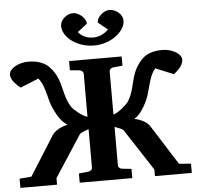

<svg xmlns="http://www.w3.org/2000/svg" viewBox="-60 -993 1085 1055"><g transform="rotate(-5 482.0 -465.5)"><path d="M957 -625Q957 -607.9 945.3 -589.8Q933.6 -571.8 904.8 -548.8L805.2 -589.8Q789.6 -571.3 781 -549.6Q772.5 -527.8 766.1 -504.9Q759.8 -481.9 753.7 -459Q747.6 -436 737.8 -415Q723.6 -384.8 705.8 -360.4Q688 -335.9 666 -323.2Q696.8 -316.9 719.5 -303.2Q742.2 -289.6 752 -272.9L889.2 -56.2L955.1 -50.8V0H752V-36.1L603 -265.1Q600.1 -269 593.5 -272.7Q586.9 -276.4 579.3 -279.3Q571.8 -282.2 564.7 -284.7Q557.6 -287.1 554.2 -289.1V-78.1Q554.2 -68.4 560.5 -62.7Q566.9 -57.1 576.2 -56.2L627 -50.8V0H336.9V-50.8L389.2 -56.2Q397.5 -57.1 404.3 -62.7Q411.1 -68.4 411.1 -78.1V-289.1Q407.2 -287.1 400.1 -284.7Q393.1 -282.2 385.3 -279.3Q377.4 -276.4 370.6 -272.7Q363.8 -269 360.8 -265.1L211.9 -36.1V0H9.8V-50.8L75.2 -56.2L211.9 -272.9Q222.7 -289.6 245.4 -303.2Q268.1 -316.9 298.8 -323.2Q276.4 -335.9 258.5 -360.4Q240.7 -384.8 227.1 -415Q216.8 -436 210.4 -459L198.2 -504.9Q192.4 -527.8 183.8 -549.6Q175.3 -571.3 160.2 -589.8L59.1 -548.8Q31.2 -571.8 19 -589.8Q6.8 -607.9 6.8 -625Q6.8 -637.2 15.9 -648.7Q24.9 -660.2 39.6 -668.5Q54.2 -676.8 72.8 -681.9Q91.3 -687 110.8 -687Q150.4 -687 178.2 -677Q206.1 -667 224.1 -649.9Q243.2 -630.9 254.6 -611.8Q266.1 -592.8 273.2 -573.2Q280.3 -553.7 284.9 -534.4Q289.6 -515.1 294.7 -495.6Q299.8 -476.1 307.1 -456.8Q314.5 -437.5 327.1 -418Q329.6 -414.1 338.4 -405.5Q347.2 -397 359.1 -387.2Q371.1 -377.4 384.8 -368.9Q398.4 -360.4 411.1 -356.9V-592.8Q411.1 -602.5 404.3 -608.4Q397.5 -614.3 389.2 -615.2L336.9 -620.1V-670.9H627V-620.1L576.2 -615.2Q566.9 -614.3 560.5 -608.4Q554.2 -602.5 554.2 -592.8V-356.9Q566.4 -360.4 579.8 -368.9Q593.3 -377.4 605.2 -387.2Q617.2 -397 625.7 -405.5Q634.3 -414.1 637.2 -418Q649.9 -437 657.2 -456.5Q664.6 -476.1 669.7 -495.6Q674.8 -515.1 679.4 -534.4Q684.1 -553.7 691.4 -573.2Q698.7 -592.8 710.4 -611.8Q722.2 -630.9 741.2 -649.9Q758.3 -667 785.9 -677Q813.5 -687 853 -687Q872.6 -687 891.1 -681.9Q909.7 -676.8 924.3 -668.5Q939 -660.2 948 -648.7Q957 -637.2 957 -625ZM654.3 -867.2Q654.3 -845.2 640.9 -823.2Q627.4 -801.3 604 -783.7Q580.6 -766.1 549.1 -755.1Q517.6 -744.1 481.9 -744.1Q446.8 -744.1 415.5 -754.4Q384.3 -764.6 360.8 -781.7Q337.4 -798.8 323.7 -820.8Q310.1 -842.8 310.1 -866.2Q310.1 -879.4 316.2 -891.1Q322.3 -902.8 332.3 -911.6Q342.3 -920.4 355 -925.8Q367.7 -931.2 380.9 -931.2Q393.1 -931.2 405.8 -925.5Q418.5 -919.9 428.7 -910.6Q439 -901.4 445.6 -890.1Q452.1 -878.9 452.1 -867.2L398.9 -825.2Q401.9 -820.8 408.4 -814.5Q415 -808.1 425.3 -802.2Q435.5 -796.4 449.5 -792.2Q463.4 -788.1 481.9 -788.1Q497.6 -788.1 511.7 -792.7Q525.9 -797.4 536.9 -803.5Q547.9 -809.6 555.2 -815.9Q562.5 -822.3 564.9 -825.2L512.2 -868.2Q512.2 -878.9 518.3 -890.1Q524.4 -901.4 534.2 -910.4Q543.9 -919.4 556.6 -925.3Q569.3 -931.2 582 -931.2Q596.2 -931.2 609.4 -925.5Q622.6 -919.9 632.6 -910.9Q642.6 -901.9 648.4 -890.4Q654.3 -878.9 654.3 -867.2Z"/></g></svg>

Font: Charis SIL CyrE
Style: Bold
Weight: 700
Foundry: SIL International
Version: Version 5.000